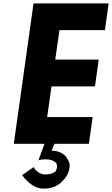

<svg xmlns="http://www.w3.org/2000/svg" viewBox="-20 -847 665 1140"><path d="M180 -827 179 -826 62 6 63 7H244L208 105C216 102 231 99 251 99C278 99 296 105 310 118H314V122C321 134 321 153 309 170V174H305C292 183 273 189 249 189C218 189 197 169 185 155C183 151 182 148 180 145L111 193C112 195 116 198 119 202L125 210C146 234 185 273 238 273C285 273 316 259 340 239L341 238L351 228V227C376 205 389 177 393 147C396 123 389 107 377 93V92L373 85C356 63 326 50 298 48H286L303 7H507L508 6L530 -151L529 -152H260L286 -334H543L544 -335L566 -492L565 -493H308L333 -668H602L603 -669L625 -826L624 -827ZM372 85H373ZM298 48Z"/></svg>

Font: Hussar Woodtype
Style: SeBdObl
Weight: 900
Foundry: Cannot Into Space Fonts
Version: Version 1.07